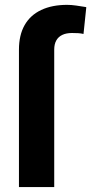

<svg xmlns="http://www.w3.org/2000/svg" viewBox="-20 -759 384 779"><path d="M56.9 0V-557.6Q56.9 -616.5 79.9 -657.1Q103 -697.6 147 -718.4Q191 -739.3 252.3 -739.3Q269.1 -739.3 288.7 -736.5Q308.3 -733.8 327.6 -730.5Q328.5 -730.5 329 -730Q329.5 -729.5 330.1 -729.5L318.8 -621.2Q308.2 -623.7 298.2 -624.4Q288.1 -625.1 272.2 -625.1Q248.8 -625.1 232.8 -617.4Q216.8 -609.8 208.4 -594.9Q200 -580.1 200 -557.6V0Z"/></svg>

Font: Pretendard JP Variable
Style: Regular
Weight: 400
Designer: Base glyphs from Inter by Rasmus Andersson; Hangul glyphs from Noto Sans CJK(Source Han Sans) by Jang Soo-young and Kang
Foundry: Kil Hyung-jin
Version: Version 1.307;Glyphs 3.2 (3192)